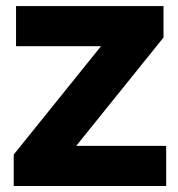

<svg xmlns="http://www.w3.org/2000/svg" viewBox="-20 -618 591 638"><path d="M532.2 0H25.6V-104.4L315.6 -464.4H33.3V-597.8H523.3V-493.3L233.3 -133.3H532.2Z"/></svg>

Font: Paperlogy 8 ExtraBold
Style: Regular
Weight: 800
Designer: redesigned by Lee Juim, glyphs from Gmarket Sans & Montserrat
Foundry: PT&
Version: Version 1.001